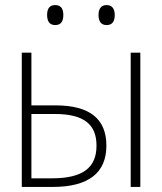

<svg xmlns="http://www.w3.org/2000/svg" viewBox="-20 -738 640 758"><path d="M401 -639C425 -639 433 -656 433 -679C433 -700 425 -718 401 -718C378 -718 369 -702 369 -679C369 -655 378 -639 401 -639ZM198 -639C223 -639 230 -657 230 -679C230 -700 223 -718 198 -718C175 -718 166 -703 166 -679C166 -655 175 -639 198 -639ZM496 0H534V-530H496ZM66 0H188C330 0 400 -56 400 -163C400 -268 335 -322 199 -322H104V-530H66ZM104 -34V-288H196C310 -288 361 -248 361 -163C361 -76 307 -34 185 -34Z"/></svg>

Font: Noto Sans Mono ExtraLight
Style: Regular
Weight: 200
Designer: Monotype Design Team
Foundry: Monotype Imaging Inc.
Version: Version 2.014